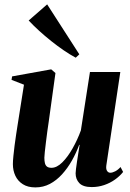

<svg xmlns="http://www.w3.org/2000/svg" viewBox="-20 -824 582 857"><path d="M138 12.5Q104 12.5 81.8 -1.8Q59.5 -16 48.5 -39.5Q37.5 -63 37.5 -91.5Q37.5 -105.5 39.8 -127.8Q42 -150 45.2 -175.2Q48.5 -200.5 52 -223.5Q55.5 -246.5 58 -262.5L87 -446L31.5 -467.5L34 -483L208.5 -514.5L227.5 -498L197.5 -281Q194.5 -262 191.2 -237.5Q188 -213 185 -188.8Q182 -164.5 180 -146Q178 -127.5 178 -120Q178 -106 180.5 -95.8Q183 -85.5 190 -80.2Q197 -75 210 -75Q233.5 -75 258 -99.2Q282.5 -123.5 304.2 -162Q326 -200.5 341 -242L381.5 -502.5H517L454.5 -85Q452.5 -69 458 -61Q463.5 -53 472 -53Q482 -53 494.5 -59.5Q507 -66 518 -78.5L529.5 -56.5Q515 -38 493.2 -22.5Q471.5 -7 445 2Q418.5 11 389.5 11Q351 11 334.2 -6.5Q317.5 -24 317.5 -50.5Q317.5 -56 319.2 -70.2Q321 -84.5 323.8 -103.2Q326.5 -122 329.8 -141.8Q333 -161.5 335.5 -177.5H333.5Q320 -141 300.8 -107Q281.5 -73 257 -46Q232.5 -19 202.8 -3.2Q173 12.5 138 12.5ZM318 -566.5Q292 -580.5 264.2 -599.5Q236.5 -618.5 208.5 -640.8Q180.5 -663 154.8 -686.5Q129 -710 108 -732.5L190.5 -804.5L334 -581.5Z"/></svg>

Font: Merriweather 144pt
Style: Bold Italic
Weight: 700
Italic angle: -7.8°
Version: Version 2.101